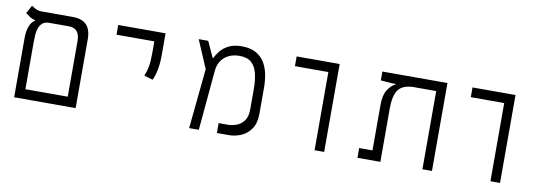

<svg xmlns="http://www.w3.org/2000/svg" viewBox="-50 -936 3615 1260"><g transform="rotate(10 1758.0 -306.0)"><path d="M70.3 0V-393.1Q70.3 -443.8 83.5 -475.3Q96.7 -506.8 117.2 -517.6V-522.5Q96.7 -526.4 80.6 -537.4Q64.5 -548.3 52.2 -558.1L82 -611.8Q93.3 -604 110.6 -595Q127.9 -585.9 147.5 -585.9H359.4Q480 -585.9 480 -459.5V0ZM212.9 -521Q184.1 -521 168 -507.3Q151.9 -493.7 144.5 -472.4Q137.2 -451.2 135.5 -427.5Q133.8 -403.8 133.8 -383.8V-64.9H416V-435.1Q416 -521 343.3 -521Z M945.3 -271 887.2 -288.1Q899.9 -317.9 906.2 -351.6Q912.6 -385.3 912.6 -441.4V-521H660.6V-585.9H976.1V-441.4Q976.1 -385.3 967.8 -343Q959.5 -300.8 945.3 -271Z M1236.3 0 1276.4 -399.9 1196.8 -585.9H1260.3L1308.1 -481H1313.5Q1323.7 -504.9 1344 -529.8Q1364.3 -554.7 1398.7 -571.8Q1433.1 -588.9 1483.9 -588.9Q1542 -588.9 1579.3 -567.9Q1616.7 -546.9 1637.5 -511.7Q1658.2 -476.6 1666.3 -433.6Q1674.3 -390.6 1674.3 -346.7V-172.9Q1674.3 -110.4 1648.4 -72.3Q1622.6 -34.2 1582.5 -17.1Q1542.5 0 1500.5 0H1421.4V-65.9H1481.4Q1510.7 -65.9 1540.3 -76.7Q1569.8 -87.4 1589.8 -114.7Q1609.9 -142.1 1609.9 -191.4V-324.2Q1609.9 -382.8 1599.4 -428Q1588.9 -473.1 1561 -498.8Q1533.2 -524.4 1480 -524.4Q1420.4 -524.4 1381.3 -491.2Q1342.3 -458 1336.9 -398.4L1300.8 0Z M2072.3 0V-521H1849.6V-585.9H2136.2V0Z M2854.5 0H2791V-521H2633.3Q2561.5 -516.6 2536.1 -476.3Q2510.7 -436 2510.7 -359.4V0H2357.9V-64.9H2446.8V-368.7Q2446.8 -433.1 2469 -468.5Q2491.2 -503.9 2521 -517.6V-521H2495.6L2420.9 -526.9V-585.9H2854.5Z M3244.1 0V-521H3021.5V-585.9H3308.1V0Z"/></g></svg>

Font: CaskaydiaCove NFP Light
Style: Regular
Weight: 300
Designer: Aaron Bell
Foundry: Saja Typeworks
Version: Version 2111.001; VTT 6.35;Nerd Fonts 3.1.1